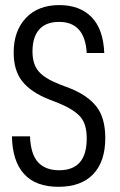

<svg xmlns="http://www.w3.org/2000/svg" viewBox="-20 -720 466 747"><path d="M26.4 -189.5H96.7Q99.6 -119.1 128.4 -88.4Q157.2 -57.6 210 -57.6Q263.7 -57.6 290.5 -88.4Q317.4 -119.1 317.4 -181.6Q317.4 -236.3 293.5 -264.6Q269.5 -293 209 -318.4L168.9 -334Q100.6 -361.3 66.9 -403.3Q33.2 -445.3 33.2 -515.6Q33.2 -599.6 80.6 -649.9Q127.9 -700.2 210.9 -700.2Q290 -700.2 335.9 -653.8Q381.8 -607.4 385.7 -513.7H317.4Q310.5 -634.8 210 -634.8Q158.2 -634.8 132.3 -605Q106.4 -575.2 106.4 -519.5Q106.4 -470.7 129.9 -442.9Q153.3 -415 210 -392.6L251 -377Q320.3 -349.6 355 -305.7Q389.6 -261.7 389.6 -182.6Q389.6 -91.8 342.8 -42.5Q295.9 6.8 207 6.8Q119.1 6.8 73.7 -43Q28.3 -92.8 26.4 -189.5Z"/></svg>

Font: Altinn-DIN Condensed
Style: Regular
Weight: 400
Width: 3
Designer: Charles Nix
Foundry: Altinn
Version: Version 2.00